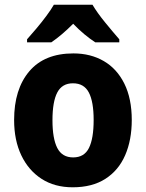

<svg xmlns="http://www.w3.org/2000/svg" viewBox="-20 -786 621 816"><path d="M540 -276Q540 -191 512 -126.5Q484 -62 428 -26Q372 10 289 10Q212 10 156.5 -26Q101 -62 70.5 -126Q40 -190 40 -276Q40 -407 104.5 -483Q169 -559 292 -559Q365 -559 421 -526.5Q477 -494 508.5 -430.5Q540 -367 540 -276ZM203 -275Q203 -197 223.5 -157Q244 -117 291 -117Q338 -117 358 -157Q378 -197 378 -276Q378 -354 357.5 -393Q337 -432 290 -432Q244 -432 223.5 -393Q203 -354 203 -275ZM373 -766Q393 -732 426.5 -691Q460 -650 487 -619V-606H385Q362 -621 338.5 -640.5Q315 -660 291 -685Q266 -660 243 -640.5Q220 -621 198 -606H95V-619Q112 -638 134 -664Q156 -690 176.5 -717.5Q197 -745 209 -766Z"/></svg>

Font: Noto Sans Arabic SemCond ExtBd
Style: Regular
Weight: 800
Width: 4
Designer: Monotype Design Team, Nadine Chahine, Nizar Qandah and Khaled Hosny
Foundry: Monotype Imaging Inc.
Version: Version 2.012; ttfautohint (v1.8.4.7-5d5b)